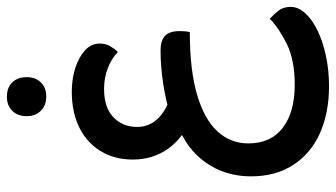

<svg xmlns="http://www.w3.org/2000/svg" viewBox="-234 -427 998 571"><g transform="rotate(-90 265.5 -141.0)"><path d="M206 -133Q246 -146 298.5 -154.5Q351 -163 402 -163Q431 -163 445 -149.5Q459 -136 459 -107Q459 -100 458.5 -92Q458 -84 456 -76Q342 -76 268.5 -54Q195 -32 160 7Q125 46 125 98Q125 165 171.5 200.5Q218 236 299 236Q372 236 418.5 213.5Q465 191 496 162Q509 174 520 188Q531 202 531 224Q531 247 511.5 268Q492 289 459.5 304.5Q427 320 384.5 329Q342 338 295 338Q216 338 155.5 311Q95 284 61 231.5Q27 179 27 106Q27 30 68 -28.5Q109 -87 184 -114ZM200 -73Q143 -94 110 -139.5Q77 -185 77 -246Q77 -300 102 -341Q127 -382 172 -404.5Q217 -427 279 -427Q317 -427 349.5 -416.5Q382 -406 402 -387.5Q422 -369 422 -344Q422 -326 414 -312.5Q406 -299 397 -290Q377 -309 348.5 -320Q320 -331 287 -331Q231 -331 202.5 -303Q174 -275 174 -233Q174 -193 204.5 -165.5Q235 -138 282 -131ZM264 -503Q238 -503 222 -519Q206 -535 206 -561Q206 -588 222 -604Q238 -620 264 -620Q291 -620 306.5 -604Q322 -588 322 -561Q322 -535 306.5 -519Q291 -503 264 -503Z"/></g></svg>

Font: Baloo Bhaijaan 2 Medium
Style: Regular
Weight: 500
Designer: Sanskriti Dholi, Noopur Datye and Ek Type
Foundry: Ek Type
Version: Version 1.701